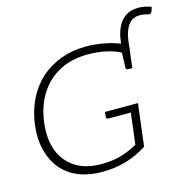

<svg xmlns="http://www.w3.org/2000/svg" viewBox="-121 -979 1121 1110"><g transform="rotate(-15 439.5 -423.5)"><path d="M692 -630 651 -661Q651 -666 651.5 -671Q652 -676 653 -680Q653 -685 653.5 -689.5Q654 -694 655 -698Q661 -744 678.5 -779.5Q696 -815 726.5 -835Q757 -855 800 -855Q822 -855 841 -851Q860 -847 879 -840L870 -813Q866 -805 860.5 -803.5Q855 -802 848 -803Q836 -807 823.5 -809Q811 -811 799 -811Q756 -811 731 -778.5Q706 -746 698 -688ZM355 8Q279 8 217 -16.5Q155 -41 113 -91Q74 -139 57 -206Q40 -273 50 -355Q60 -435 92.5 -502Q125 -569 178 -618Q232 -666 301 -691.5Q370 -717 450 -717Q497 -717 541 -710Q585 -703 624.5 -690Q664 -677 695 -659L690 -619L648 -627Q611 -647 561 -658.5Q511 -670 448 -670Q352 -670 279 -631Q206 -592 161.5 -521Q117 -450 105 -354Q93 -258 120 -187Q147 -116 209 -76.5Q271 -37 363 -37Q428 -37 479.5 -51.5Q531 -66 581 -94L604 -281H470Q464 -281 460.5 -284.5Q457 -288 457 -293L461 -323H658L627 -70Q570 -33 503 -12.5Q436 8 355 8ZM644 -635 690 -619 679 -527H653Q648 -527 644.5 -530Q641 -533 641 -538Z"/></g></svg>

Font: Aleo Light
Style: Italic
Weight: 300
Italic angle: -7°
Designer: Alessio Laiso
Foundry: Alessio Laiso
Version: Version 2.001;gftools[0.9.29]